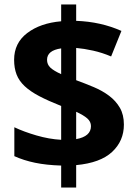

<svg xmlns="http://www.w3.org/2000/svg" viewBox="-20 -779 612 857"><path d="M253 -684V-759H320V-686Q430 -682 522 -641L476 -527Q436 -544 395.5 -553Q355 -562 320 -565V-421Q361 -406 399 -390Q437 -374 467 -351.5Q497 -329 515 -298Q533 -267 533 -223Q533 -150 480.5 -101Q428 -52 320 -42V58H253V-40Q187 -42 136.5 -52.5Q86 -63 44 -82V-211Q86 -191 142.5 -174.5Q199 -158 253 -155V-306Q195 -329 155 -350Q115 -371 90 -394.5Q65 -418 54 -446.5Q43 -475 43 -512Q43 -587 101.5 -631.5Q160 -676 253 -684ZM320 -158Q386 -170 386 -216Q386 -236 369.5 -250.5Q353 -265 320 -280ZM253 -448V-563Q190 -554 190 -512Q190 -491 205 -477Q220 -463 253 -448Z"/></svg>

Font: BC Sans
Style: Bold
Weight: 700
Designer: Monotype Design Team
Province of B.C.
Foundry: Monotype Imaging Inc.
Version: Version 2.000;GOOG;noto-source:20170915:90ef993387c0